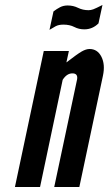

<svg xmlns="http://www.w3.org/2000/svg" viewBox="-20 -752 438 772"><path d="M40 0H141L232 -431Q248.5 -457 271 -457Q294 -457 290 -433L198 0H299L394 -448Q403.5 -492.5 387.8 -523.8Q372 -555 340 -555Q326 -555 308.5 -545Q291 -535 247 -501L257 -547H156ZM179 -632Q191.5 -640 203.8 -646.5Q216 -653 235 -653Q260.5 -653 278.8 -643.5Q297 -634 319 -634Q352 -634 376 -658L392 -732Q364.5 -718 354.8 -714.5Q345 -711 336 -711Q313 -711 293.8 -720.5Q274.5 -730 252 -730Q235 -730 221.5 -723Q208 -716 195 -706Z"/></svg>

Font: League Gothic
Style: Italic
Weight: 400
Designer: The League of Moveable Type
Version: Version 1.600; ttfautohint (v1.8.3)